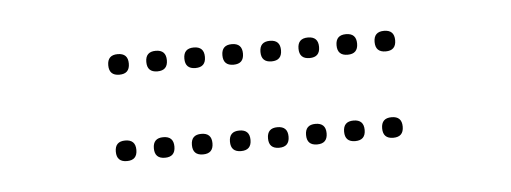

<svg xmlns="http://www.w3.org/2000/svg" viewBox="-25 -369 495 186"><g transform="rotate(-5 222.0 -276.0)"><path d="M93 -308Q83 -308 83 -318Q83 -328 93 -328Q103 -328 103 -318Q103 -308 93 -308ZM130 -308Q120 -308 120 -318Q120 -328 130 -328Q140 -328 140 -318Q140 -308 130 -308ZM167 -308Q157 -308 157 -318Q157 -328 167 -328Q177 -328 177 -318Q177 -308 167 -308ZM204 -308Q194 -308 194 -318Q194 -328 204 -328Q214 -328 214 -318Q214 -308 204 -308ZM241 -308Q231 -308 231 -318Q231 -328 241 -328Q251 -328 251 -318Q251 -308 241 -308ZM278 -308Q268 -308 268 -318Q268 -328 278 -328Q288 -328 288 -318Q288 -308 278 -308ZM315 -308Q305 -308 305 -318Q305 -328 315 -328Q325 -328 325 -318Q325 -308 315 -308ZM352 -308Q342 -308 342 -318Q342 -328 352 -328Q362 -328 362 -318Q362 -308 352 -308ZM93 -224Q83 -224 83 -234Q83 -244 93 -244Q103 -244 103 -234Q103 -224 93 -224ZM130 -224Q120 -224 120 -234Q120 -244 130 -244Q140 -244 140 -234Q140 -224 130 -224ZM167 -224Q157 -224 157 -234Q157 -244 167 -244Q177 -244 177 -234Q177 -224 167 -224ZM204 -224Q194 -224 194 -234Q194 -244 204 -244Q214 -244 214 -234Q214 -224 204 -224ZM241 -224Q231 -224 231 -234Q231 -244 241 -244Q251 -244 251 -234Q251 -224 241 -224ZM278 -224Q268 -224 268 -234Q268 -244 278 -244Q288 -244 288 -234Q288 -224 278 -224ZM315 -224Q305 -224 305 -234Q305 -244 315 -244Q325 -244 325 -234Q325 -224 315 -224ZM352 -224Q342 -224 342 -234Q342 -244 352 -244Q362 -244 362 -234Q362 -224 352 -224Z"/></g></svg>

Font: Raleway Dots 
Style: Regular
Weight: 400
Version: Version 1.000